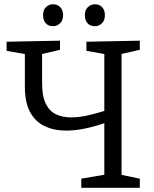

<svg xmlns="http://www.w3.org/2000/svg" viewBox="-20 -891 731 911"><path d="M486.3 -310.3Q433.7 -291.7 385.2 -281.5Q336.7 -271.3 294.7 -271.3Q236.3 -271.3 191.8 -292.5Q147.3 -313.7 122.7 -359.5Q98 -405.3 98 -478V-650.7L114.3 -631.7L11.3 -649.7V-693L264.7 -698V-654.7L166.3 -631.7L179.7 -651V-496.7Q179.7 -435 197 -399.3Q214.3 -363.7 245.5 -348.8Q276.7 -334 317.7 -334Q355.3 -334 398.3 -343.8Q441.3 -353.7 486.3 -368L475 -357.7V-650.7L489.7 -632.3L390 -649.7V-693L643.3 -698V-654.7L543.3 -632L556.7 -651V-45.7L543.3 -64L643.3 -43.3V0H365.7V-43.3L487.7 -64L475 -45.7V-321.7ZM430 -766.7Q408 -766.7 395.5 -780.5Q383 -794.3 382.7 -818.3Q382.3 -842.7 396.3 -856.7Q410.3 -870.7 430 -870.7Q452 -870.7 464.8 -856.7Q477.7 -842.7 477.7 -818.3Q477.7 -794.3 463.7 -780.5Q449.7 -766.7 430 -766.7ZM231.3 -766.7Q209.7 -766.7 197.2 -780.5Q184.7 -794.3 184.3 -818.3Q184 -842.7 197.8 -856.7Q211.7 -870.7 231.3 -870.7Q253.3 -870.7 266.3 -856.7Q279.3 -842.7 279.3 -818.3Q279.3 -794.3 265.2 -780.5Q251 -766.7 231.3 -766.7Z"/></svg>

Font: Bitter Thin
Style: Regular
Weight: 100
Designer: Sol Matas, and Bitter project Authors
Foundry: Sol Matas
Version: Version 2.002